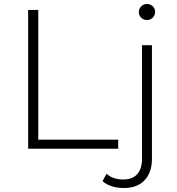

<svg xmlns="http://www.w3.org/2000/svg" viewBox="-20 -750 892 968"><path d="M122 -700H173V-46H576V0H122ZM497 163 517 126Q549 155 602 155Q648 155 672 128Q696 101 696 50V-522H746V52Q746 119 709 158.5Q672 198 605 198Q572 198 543.5 189Q515 180 497 163ZM680 -689Q680 -706 692 -718Q704 -730 721 -730Q738 -730 750 -718.5Q762 -707 762 -690Q762 -673 750 -661Q738 -649 721 -649Q704 -649 692 -660.5Q680 -672 680 -689Z"/></svg>

Font: Goldbeck Next Light
Style: Regular
Weight: 300
Designer: Julieta Ulanovsky
Foundry: Julieta Ulanovsky
Version: Version 7.200